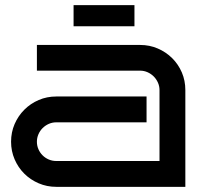

<svg xmlns="http://www.w3.org/2000/svg" viewBox="-20 -724 806 744"><path d="M698.2 0H198.2Q161.6 0 129.9 -13.7Q98.1 -27.3 74.2 -51Q50.3 -74.7 36.6 -106.7Q22.9 -138.7 22.9 -174.8Q22.9 -211.4 36.6 -243.2Q50.3 -274.9 74.2 -298.8Q98.1 -322.8 129.9 -336.4Q161.6 -350.1 198.2 -350.1H547.9V-250H198.2Q182.6 -250 168.9 -243.9Q155.3 -237.8 145 -227.5Q134.8 -217.3 128.9 -203.6Q123 -189.9 123 -174.8Q123 -159.2 128.9 -145.8Q134.8 -132.3 145 -122.1Q155.3 -111.8 168.9 -106Q182.6 -100.1 198.2 -100.1H598.1V-375Q598.1 -390.1 592 -403.8Q585.9 -417.5 575.7 -427.7Q565.4 -438 551.8 -444.1Q538.1 -450.2 522.9 -450.2H123V-549.8H522.9Q559.6 -549.8 591.3 -536.1Q623 -522.5 647 -498.8Q670.9 -475.1 684.6 -443.4Q698.2 -411.6 698.2 -375ZM265.1 -622.1V-704.1H501V-622.1Z"/></svg>

Font: Bruno Ace
Style: Regular
Weight: 400
Designer: Astigmatic (AOETI)
Foundry: Astigmatic (AOETI)
Version: Version 1.000